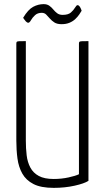

<svg xmlns="http://www.w3.org/2000/svg" viewBox="-20 -899 507 929"><path d="M240 10Q178 10 142 -8.5Q106 -27 88 -59Q70 -91 64.5 -132Q59 -173 59 -219V-687Q59 -694 61 -696.5Q63 -699 72.5 -699.5Q82 -700 105 -700V-218Q105 -181 109 -147.5Q113 -114 127 -88Q141 -62 168 -47.5Q195 -33 240 -33Q277 -33 311.5 -40.5Q346 -48 362 -56V-688Q362 -695 364.5 -697Q367 -699 376.5 -699.5Q386 -700 408 -700V-24Q388 -11 341 -0.5Q294 10 240 10ZM278 -782Q256 -782 243 -790.5Q230 -799 221 -809.5Q212 -820 203.5 -828.5Q195 -837 182 -837Q162 -837 149.5 -825.5Q137 -814 130 -801.5Q123 -789 117 -789Q111 -789 105 -795.5Q99 -802 95.5 -807.5Q92 -813 92 -813Q116 -853 140.5 -866Q165 -879 191 -879Q208 -879 219 -871Q230 -863 238 -853Q246 -843 256.5 -835Q267 -827 283 -827Q310 -827 323 -838.5Q336 -850 343 -862Q350 -874 355 -874Q361 -874 365.5 -867.5Q370 -861 372.5 -854Q375 -847 375 -847Q371 -840 363.5 -829Q356 -818 344.5 -807Q333 -796 316.5 -789Q300 -782 278 -782Z"/></svg>

Font: Yanone Kaffeesatz ExtraLight Light
Style: Regular
Weight: 300
Version: Version 2.003